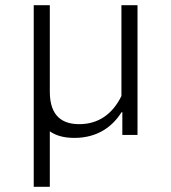

<svg xmlns="http://www.w3.org/2000/svg" viewBox="-20 -520 660 740"><path d="M172 200V-14C194 2 225 11.5 266.5 11.5C360 11.5 416 -36 448.5 -87.5H451.5V0H510V-500H448V-150C413.5 -79.5 358.5 -41.5 285.5 -41.5C226 -41.5 172 -67 172 -166.5V-500H110V200Z"/></svg>

Font: Monaspace Neon ExtraLight
Style: Regular
Weight: 200
Designer: Riley Cran & the Lettermatic Team
Foundry: Lettermatic
Version: Version 1.200 (Monaspace Neon)